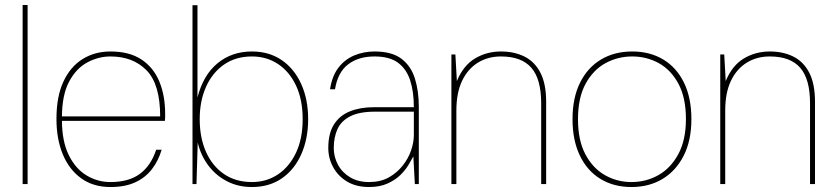

<svg xmlns="http://www.w3.org/2000/svg" viewBox="-20 -740 3358 772"><path d="M71 0V-720H91V0Z M424 12Q355 12 306.5 -23Q258 -58 232.5 -119.5Q207 -181 207 -262Q207 -352 235 -412Q263 -472 312 -502.5Q361 -533 424 -533Q500 -533 548.5 -501Q597 -469 620.5 -412.5Q644 -356 644 -283Q644 -275 644 -269Q644 -263 643 -254H218V-272H624Q624 -401 569.5 -457Q515 -513 424 -513Q376 -513 331 -489Q286 -465 257.5 -411Q229 -357 229 -267V-258Q229 -173 256 -117.5Q283 -62 327.5 -35Q372 -8 424 -8Q498 -8 542.5 -41Q587 -74 608 -138H630Q617 -94 591 -60Q565 -26 524 -7Q483 12 424 12Z M993 12Q937 12 892 -11.5Q847 -35 817 -75.5Q787 -116 775 -167L770 0H754V-719H774V-348Q797 -438 854.5 -485.5Q912 -533 993 -533Q1062 -533 1112.5 -498.5Q1163 -464 1191 -402.5Q1219 -341 1219 -261Q1219 -182 1191.5 -120Q1164 -58 1113.5 -23Q1063 12 993 12ZM993 -8Q1052 -8 1098 -39Q1144 -70 1170.5 -126.5Q1197 -183 1197 -261Q1197 -339 1170.5 -395.5Q1144 -452 1098 -482.5Q1052 -513 993 -513Q928 -513 881 -480.5Q834 -448 808.5 -391Q783 -334 783 -261Q783 -186 808.5 -129Q834 -72 881 -40Q928 -8 993 -8Z M1464 12Q1412 12 1375.5 -10Q1339 -32 1319.5 -68Q1300 -104 1300 -145Q1300 -204 1323 -240Q1346 -276 1387.5 -292.5Q1429 -309 1484 -309H1644Q1644 -372 1629 -417.5Q1614 -463 1580 -488Q1546 -513 1486 -513Q1421 -513 1379.5 -481Q1338 -449 1327 -381H1307Q1315 -434 1340.5 -467.5Q1366 -501 1404 -517Q1442 -533 1486 -533Q1556 -533 1594.5 -503.5Q1633 -474 1648.5 -423.5Q1664 -373 1664 -311V0H1648L1642 -111Q1635 -98 1622.5 -77Q1610 -56 1589.5 -36Q1569 -16 1538 -2Q1507 12 1464 12ZM1464 -8Q1510 -8 1543 -26.5Q1576 -45 1599 -74Q1622 -103 1633 -135.5Q1644 -168 1644 -197V-291H1488Q1425 -291 1388.5 -272.5Q1352 -254 1337 -221Q1322 -188 1322 -145Q1322 -109 1339 -77.5Q1356 -46 1388 -27Q1420 -8 1464 -8Z M1795 0V-521H1811L1817 -414Q1843 -477 1890 -505Q1937 -533 1994 -533Q2048 -533 2089 -512.5Q2130 -492 2153 -447.5Q2176 -403 2176 -330V0H2156V-325Q2156 -422 2116.5 -467.5Q2077 -513 1994 -513Q1942 -513 1901.5 -488Q1861 -463 1838 -415Q1815 -367 1815 -296V0Z M2519 12Q2448 12 2394.5 -20.5Q2341 -53 2311.5 -114.5Q2282 -176 2282 -261Q2282 -347 2312.5 -408Q2343 -469 2397 -501Q2451 -533 2522 -533Q2593 -533 2646.5 -501Q2700 -469 2730 -408Q2760 -347 2760 -261Q2760 -175 2729 -114Q2698 -53 2644 -20.5Q2590 12 2519 12ZM2519 -8Q2578 -8 2627.5 -36Q2677 -64 2707.5 -120.5Q2738 -177 2738 -261Q2738 -347 2708 -403Q2678 -459 2629 -486Q2580 -513 2522 -513Q2464 -513 2414.5 -486Q2365 -459 2334.5 -403Q2304 -347 2304 -261Q2304 -176 2333.5 -120Q2363 -64 2412 -36Q2461 -8 2519 -8Z M2876 0V-521H2892L2898 -414Q2924 -477 2971 -505Q3018 -533 3075 -533Q3129 -533 3170 -512.5Q3211 -492 3234 -447.5Q3257 -403 3257 -330V0H3237V-325Q3237 -422 3197.5 -467.5Q3158 -513 3075 -513Q3023 -513 2982.5 -488Q2942 -463 2919 -415Q2896 -367 2896 -296V0Z"/></svg>

Font: DM Sans 10pt Thin
Style: Regular
Weight: 250
Version: Version 4.004;gftools[0.9.30]